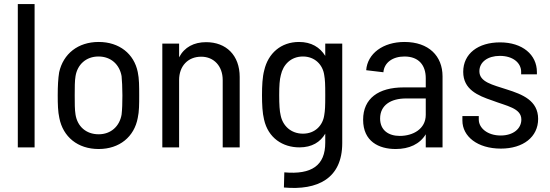

<svg xmlns="http://www.w3.org/2000/svg" viewBox="-20 -720 2686 938"><path d="M67 0H149V-700H67Z M462 8C564 8 636 -52 653 -144C660 -175 660 -212 660 -254C660 -297 660 -336 653 -368C635 -457 563 -515 462 -515C361 -515 289 -457 269 -367C264 -337 262 -299 262 -254C262 -212 263 -174 270 -143C288 -52 359 8 462 8ZM345 -254C345 -292 345 -325 349 -348C358 -404 400 -444 461 -444C522 -444 564 -405 574 -348C576 -325 578 -294 578 -254C578 -218 577 -185 574 -160C564 -103 522 -64 462 -64C400 -64 358 -103 349 -160C345 -184 345 -216 345 -254Z M773 0H855V-329C855 -397 898 -443 963 -443C1025 -443 1068 -397 1068 -329V0H1151V-344C1151 -450 1085 -514 987 -514C928 -514 881 -490 855 -440V-507H773Z M1443 0C1504 0 1545 -26 1569 -67V-23C1569 88 1503 134 1369 122L1367 196C1532 211 1652 152 1652 -21V-507H1569V-447C1543 -489 1501 -515 1441 -515C1352 -515 1290 -459 1271 -377C1262 -344 1260 -300 1260 -255C1260 -211 1262 -168 1270 -136C1290 -46 1361 0 1443 0ZM1344 -255C1344 -301 1346 -331 1352 -353C1363 -404 1401 -444 1460 -444C1518 -444 1557 -404 1564 -353C1568 -330 1569 -311 1569 -255C1569 -199 1568 -180 1564 -157C1557 -108 1520 -67 1460 -67C1401 -67 1361 -106 1351 -157C1346 -177 1344 -209 1344 -255Z M2060 -338V-293H1952C1829 -293 1754 -239 1754 -135C1754 -29 1831 8 1913 8C1979 8 2031 -16 2060 -64V0H2142V-347C2142 -446 2075 -515 1956 -515C1851 -515 1775 -458 1769 -377L1853 -367C1857 -414 1898 -444 1956 -444C2027 -444 2060 -400 2060 -338ZM1837 -141C1837 -206 1889 -239 1964 -239H2060V-159C2060 -90 1998 -56 1933 -56C1879 -56 1837 -83 1837 -141Z M2427 6C2536 6 2609 -51 2609 -139C2609 -229 2532 -259 2456 -283C2386 -306 2322 -319 2322 -372C2322 -417 2363 -447 2422 -447C2486 -447 2526 -413 2526 -369V-357H2603V-368C2603 -453 2532 -513 2423 -513C2316 -513 2243 -458 2243 -369C2243 -283 2314 -253 2385 -229C2455 -202 2527 -192 2527 -136C2527 -91 2487 -58 2426 -58C2361 -58 2319 -95 2319 -136V-153H2239V-131C2239 -54 2312 6 2427 6Z"/></svg>

Font: Vanilla Cream Book
Style: Regular
Weight: 400
Designer: Jeremy Tribby, Jinavaṁso
Foundry: Tribby Type
Version: Version 1.422;Glyphs 3.1.2 (3151)